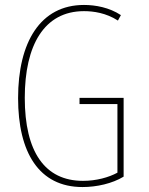

<svg xmlns="http://www.w3.org/2000/svg" viewBox="-20 -745 603 775"><path d="M313 10C370 10 433 -4 479 -32V-350H301V-325H454V-48C419 -29 369 -15 315 -15C161 -15 80 -132 80 -350C80 -562 158 -700 319 -700C357 -700 408 -693 456 -662L468 -684C421 -715 365 -725 319 -725C143 -725 53 -575 53 -349C53 -130 137 10 313 10Z"/></svg>

Font: Noto Sans Mono SemiCondensed Thin
Style: Regular
Weight: 100
Width: 4
Designer: Monotype Design Team
Foundry: Monotype Imaging Inc.
Version: Version 2.014